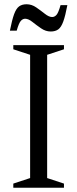

<svg xmlns="http://www.w3.org/2000/svg" viewBox="-20 -882 363 902"><path d="M280.5 -19.5V0H42.5V-19.5L121.5 -45.5V-624.5L42.5 -650.5V-670H280.5V-650.5L201.5 -624.5V-45.5ZM296.5 -858Q287 -807.5 277.2 -780.8Q267.5 -754 253.8 -744Q240 -734 218 -734Q194.5 -734 172.8 -749Q151 -764 132.2 -779Q113.5 -794 98 -794Q87 -794 77.8 -783.8Q68.5 -773.5 58.5 -738H26.5Q36.5 -788.5 46.2 -815.2Q56 -842 69.8 -852Q83.5 -862 105 -862Q129 -862 150.5 -847Q172 -832 191 -817Q210 -802 225 -802Q236.5 -802 245.5 -812.2Q254.5 -822.5 264.5 -858Z"/></svg>

Font: Newsreader Text
Style: Regular
Weight: 400
Designer: Hugues Gentile
Foundry: Production Type
Version: Version 1.002